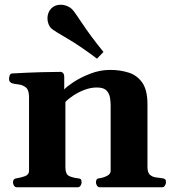

<svg xmlns="http://www.w3.org/2000/svg" viewBox="-20 -790 730 810"><path d="M51.3 0Q43 0 38.8 -7.3Q34.7 -14.6 34.7 -20Q34.7 -36.1 50.8 -38.1Q68.8 -40.5 85.7 -46.9Q102.5 -53.2 102.5 -69.3V-379.9Q102.5 -410.2 89.4 -420.9Q76.2 -431.6 59.1 -433.6Q42 -435.5 29.8 -439Q24.9 -441.4 21.5 -445.3Q18.1 -449.2 18.1 -458.5Q18.1 -464.4 21 -471.9Q23.9 -479.5 29.8 -480Q97.2 -483.9 152.6 -485.4Q208 -486.8 236.3 -486.8Q240.2 -486.8 245.1 -482.9Q250 -479 251 -467.3V-412.6Q260.3 -423.8 289.8 -443.4Q319.3 -462.9 360.4 -479Q401.4 -495.1 444.8 -495.1Q486.3 -495.1 522.2 -483.9Q558.1 -472.7 580.1 -441.5Q602.1 -410.3 602.1 -349.6V-85.4Q602.1 -62 612.5 -52.7Q623 -43.5 637.5 -41.7Q651.9 -40 664.1 -38.1Q672.4 -37.1 676.3 -33.9Q680.2 -30.8 680.2 -20Q680.2 -14.6 676 -7.3Q671.9 0 663.6 0H401.4Q393.1 0 388.9 -7.3Q384.8 -14.6 384.8 -20Q384.8 -27.8 387.5 -32.5Q390.1 -37.1 399.9 -38.1Q415.5 -40 431.2 -47.9Q446.8 -55.7 446.8 -69.3V-347.2Q446.8 -359.4 444.3 -376.7Q441.9 -394 429.9 -407.5Q418 -420.9 388.7 -420.9Q362.3 -420.9 336.2 -410.9Q310.1 -400.9 288.8 -386.7Q267.6 -372.6 255.9 -359.9V-85.4Q255.9 -54.2 272.2 -47.1Q288.6 -40 306.6 -38.1Q316.9 -37.1 320.6 -34.2Q324.2 -31.2 324.2 -20Q324.2 -14.6 320.1 -7.3Q315.9 0 307.6 0ZM389.2 -542.5Q314.5 -598.6 261.2 -629.2Q208 -659.7 196.3 -670.4Q189 -677.2 184.6 -688.7Q180.2 -700.2 180.2 -712.9Q180.2 -723.6 183.8 -734.4Q187.5 -745.1 195.8 -753.9Q211.4 -770 235.4 -770Q249.5 -770 262.2 -764.9Q274.9 -759.8 282.7 -752.4Q293.9 -741.7 327.1 -690.9Q360.4 -640.1 416.5 -570.8Z"/></svg>

Font: Gelasio
Style: Regular
Weight: 400
Designer: Eben Sorkin
Foundry: Eben Sorkin
Version: Version 1.008